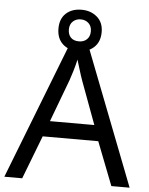

<svg xmlns="http://www.w3.org/2000/svg" viewBox="-59 -926 756 974"><g transform="rotate(5 319.5 -439.0)"><path d="M545 0 459 -221H176L91 0H0L279 -717H360L638 0ZM352 -517Q349 -525 342 -546Q335 -567 328.5 -589.5Q322 -612 318 -624Q311 -593 302 -563.5Q293 -534 287 -517L206 -301H432ZM317 -667Q268 -667 238 -695Q208 -723 208 -773Q208 -823 238 -850.5Q268 -878 317 -878Q364 -878 396 -850.5Q428 -823 428 -774Q428 -723 396.5 -695Q365 -667 317 -667ZM317 -717Q342 -717 357.5 -732Q373 -747 373 -773Q373 -799 357 -814Q341 -829 317 -829Q293 -829 277 -814Q261 -799 261 -773Q261 -747 275.5 -732Q290 -717 317 -717Z"/></g></svg>

Font: Noto Sans Myanmar UI
Style: Regular
Weight: 400
Designer: Monotype Design Team
Foundry: Monotype Imaging Inc.
Version: Version 2.103; ttfautohint (v1.8.4.7-5d5b)